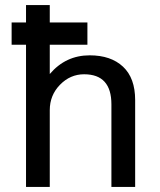

<svg xmlns="http://www.w3.org/2000/svg" viewBox="-20 -740 633 760"><path d="M335 -521Q419 -521 467 -476Q515 -431 515 -344V0H421V-327Q421 -446 313 -446Q258 -446 217.5 -404.5Q177 -363 177 -304V0H83V-563H26V-651H83V-720H177V-651H326V-563H177V-447Q240 -521 335 -521Z"/></svg>

Font: Chivo
Style: Regular
Weight: 400
Designer: Hector Gatti
Foundry: Omnibus-Type
Version: Version 1.007;PS 001.007;hotconv 1.0.88;makeotf.lib2.5.64775